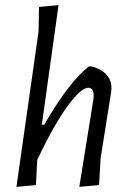

<svg xmlns="http://www.w3.org/2000/svg" viewBox="-20 -724 498 748"><path d="M337 -465Q372 -457 393.5 -434.5Q415 -412 414 -378L413 -365L372 -108L366 -3L289 4L344 -338L345 -351Q345 -382 324 -382Q295 -382 242 -309Q189 -236 125 -101L120 -3L44 4L130 -600L132 -697L208 -704L143 -238H152Q249 -405 326 -465Z"/></svg>

Font: Alegreya Sans
Style: Italic
Weight: 400
Italic angle: -7°
Designer: Juan Pablo del Peral
Foundry: Huerta Tipografica
Version: Version 2.007